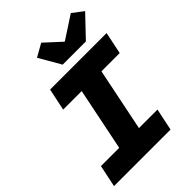

<svg xmlns="http://www.w3.org/2000/svg" viewBox="-250 -988 1100 1100"><g transform="rotate(-45 300.0 -438.0)"><path d="M8 0 36 -134H184L262 -516H112L140 -650H598L570 -516H422L344 -134H494L466 0ZM292 -700 216 -832 294 -876 392 -786H396L534 -876L600 -826L480 -700Z"/></g></svg>

Font: Source Code Pro Black
Style: Italic
Weight: 900
Italic angle: -11°
Monospace: yes
Designer: Paul D. Hunt, Teo Tuominen
Foundry: Adobe Systems Incorporated
Version: Version 1.050;PS 1.000;hotconv 16.6.51;makeotf.lib2.5.65220